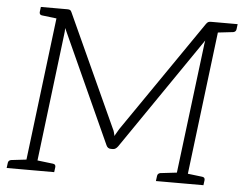

<svg xmlns="http://www.w3.org/2000/svg" viewBox="-51 -771 1053 833"><g transform="rotate(5 475.5 -354.5)"><path d="M84 0 171 -709H209Q217 -709 221 -707Q225 -705 228 -698L451 -210Q455 -203 457 -195Q459 -187 461 -179Q464 -186 469 -194Q474 -202 479 -211L814 -698Q819 -705 823.5 -707Q828 -709 836 -709H874L787 0H739L813 -598Q813 -603 814.5 -611Q816 -619 817 -626L481 -136Q471 -122 459 -122H450Q436 -122 430 -136L207 -627Q207 -619 206.5 -611.5Q206 -604 205 -598L132 0ZM7 0 10 -23Q11 -29 14.5 -32Q18 -35 23 -36L100 -45L101 0ZM120 0 131 -45 206 -36Q212 -35 214.5 -32Q217 -29 217 -23L214 0ZM188 -709 176 -664 101 -673Q96 -674 93.5 -677Q91 -680 91 -686L94 -709ZM657 0 660 -23Q661 -29 664.5 -32Q668 -35 673 -36L750 -45L751 0ZM770 0 781 -45 856 -36Q862 -35 864.5 -32Q867 -29 867 -23L864 0ZM951 -709 948 -686Q947 -680 943.5 -677Q940 -674 935 -673L857 -664V-709Z"/></g></svg>

Font: Aleo Light
Style: Italic
Weight: 300
Italic angle: -7°
Designer: Alessio Laiso
Foundry: Alessio Laiso
Version: Version 2.001;gftools[0.9.29]